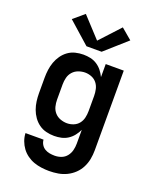

<svg xmlns="http://www.w3.org/2000/svg" viewBox="-177 -868 955 1190"><g transform="rotate(20 300.0 -273.5)"><path d="M296 223Q271 223 245 219.5Q219 216 195 207.5Q171 199 149.5 183.5Q128 168 113 147.5Q98 127 89 102.5Q80 78 79 52H198Q199 69 208 84Q217 99 231.5 107.5Q246 116 262.5 119Q279 122 296 122Q319 122 340 114Q361 106 375 88.5Q389 71 394.5 49Q400 27 400 5V-86Q390 -65 375.5 -46.5Q361 -28 341 -15Q321 -2 298 3Q275 8 251 8Q224 8 198 1.5Q172 -5 150.5 -20.5Q129 -36 113.5 -58Q98 -80 89 -105Q80 -130 76.5 -156.5Q73 -183 73 -210V-310Q73 -337 76.5 -363.5Q80 -390 89 -415Q98 -440 113.5 -462Q129 -484 150.5 -499.5Q172 -515 198 -521.5Q224 -528 251 -528Q275 -528 298 -523Q321 -518 341 -505Q361 -492 375.5 -473.5Q390 -455 400 -434V-520H519V5Q519 35 513.5 64Q508 93 494.5 119.5Q481 146 459.5 166.5Q438 187 411.5 200Q385 213 355.5 218Q326 223 296 223ZM299 -93Q321 -93 342 -101.5Q363 -110 376.5 -127Q390 -144 395 -166Q400 -188 400 -210V-310Q400 -332 395 -354Q390 -376 376.5 -393Q363 -410 342 -418.5Q321 -427 299 -427Q277 -427 255 -419Q233 -411 218 -394Q203 -377 197.5 -355Q192 -333 192 -310V-210Q192 -187 197.5 -165Q203 -143 218 -126Q233 -109 255 -101Q277 -93 299 -93ZM250 -583 107 -710 178 -770 300 -638 422 -770 493 -710 350 -583Z"/></g></svg>

Font: Iosevka SS04 Extended
Style: Bold
Weight: 700
Width: 7
Monospace: yes
Designer: Belleve Invis
Foundry: Belleve Invis
Version: Version 19.0.0; ttfautohint (v1.8.4)